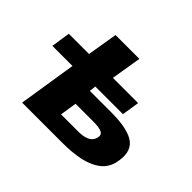

<svg xmlns="http://www.w3.org/2000/svg" viewBox="-146 -947 1189 1189"><g transform="rotate(45 448.5 -352.5)"><path d="M154 0 214 -381H38L57 -506H234L267 -705H476L443 -506H664L646 -391H404L399 -348H584Q738 -348 795.5 -301.5Q853 -255 827 -147Q812 -92 768 -60Q724 -28 658.5 -14Q593 0 509 0ZM376 -119H525Q572 -119 600.5 -132.5Q629 -146 637 -175Q646 -205 624 -217Q602 -229 546 -229H393Z"/></g></svg>

Font: Nunito Sans 7pt Expanded Black
Style: Italic
Weight: 900
Width: 7
Italic angle: -9°
Designer: Vernon Adams
Foundry: Vernon Adams
Version: Version 3.101;gftools[0.9.27]